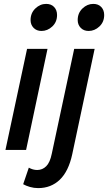

<svg xmlns="http://www.w3.org/2000/svg" viewBox="-20 -770 555 986"><path d="M137 -667Q137 -703 161.5 -726.5Q186 -750 217 -750Q243 -750 258 -734Q273 -718 273 -693Q273 -657 248.5 -634Q224 -611 193 -611Q168 -611 152.5 -627Q137 -643 137 -667ZM8 0 119 -519H224L114 0ZM379 -667Q379 -703 403.5 -726.5Q428 -750 459 -750Q485 -750 500 -734Q515 -718 515 -693Q515 -657 490.5 -634Q466 -611 435 -611Q410 -611 394.5 -627Q379 -643 379 -667ZM99 176 128 91Q149 103 171 103Q198 103 217.5 83.5Q237 64 246 19L361 -519H466L351 22Q332 110 287 153Q242 196 176 196Q154 196 133.5 190Q113 184 99 176Z"/></svg>

Font: Radio Canada Condensed Medium
Style: Italic
Weight: 500
Width: 3
Italic angle: -12°
Designer: Charles Daoud, Etienne Aubert Bonn, Alexandre Saumier Demers, Jacques Le Bailly
Foundry: Radio-Canada
Version: Version 2.104; ttfautohint (v1.8.4.7-5d5b);gftools[0.9.28.de